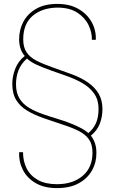

<svg xmlns="http://www.w3.org/2000/svg" viewBox="-20 -732 590 984"><path d="M272 232Q207 232 163 206.5Q119 181 97.5 139Q76 97 78 48H98Q98 95 117 132Q136 169 174.5 190.5Q213 212 272 212Q353 212 403.5 169.5Q454 127 454 50Q454 8 436 -17.5Q418 -43 385 -60Q352 -77 305.5 -92Q259 -107 202 -127Q154 -144 118.5 -165.5Q83 -187 63 -219.5Q43 -252 43 -303Q43 -341 58.5 -380.5Q74 -420 107 -445Q92 -462 85 -484Q78 -506 78 -530Q78 -580 100 -621Q122 -662 165.5 -687Q209 -712 274 -712Q337 -712 381.5 -686.5Q426 -661 449.5 -619.5Q473 -578 471 -528H451Q452 -565 434 -603Q416 -641 376.5 -667Q337 -693 274 -693Q196 -692 147.5 -651Q99 -610 99 -530Q99 -489 116.5 -463.5Q134 -438 167 -421Q200 -404 246 -388Q292 -372 349 -351Q397 -333 432 -308.5Q467 -284 486 -251Q505 -218 505 -173Q505 -133 491.5 -98Q478 -63 446 -37Q460 -18 467 3Q474 24 474 50Q475 99 452 140.5Q429 182 384 207Q339 232 272 232ZM433 -50Q460 -73 472.5 -102.5Q485 -132 485 -173Q485 -222 461 -254.5Q437 -287 399 -308Q361 -329 319 -343.5Q277 -358 241 -371Q194 -388 166 -401Q138 -414 118 -432Q88 -405 75 -372Q62 -339 62 -300Q62 -256 80 -227Q98 -198 129 -179.5Q160 -161 198.5 -147.5Q237 -134 277.5 -122Q318 -110 356 -94Q377 -85 397 -74.5Q417 -64 433 -50Z"/></svg>

Font: DM Sans 17pt Thin
Style: Regular
Weight: 250
Version: Version 4.004;gftools[0.9.30]